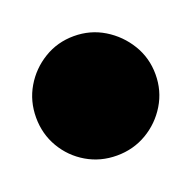

<svg xmlns="http://www.w3.org/2000/svg" viewBox="-119 -410 340 340"><g transform="rotate(-20 50.5 -240.5)"><path d="M-62 -240Q-62 -209 -47 -183.5Q-32 -158 -6.5 -143Q19 -128 50 -128Q81 -128 106.5 -143Q132 -158 147.5 -183.5Q163 -209 163 -240Q163 -271 147.5 -296.5Q132 -322 106.5 -337.5Q81 -353 50 -353Q19 -353 -6.5 -337.5Q-32 -322 -47 -296.5Q-62 -271 -62 -240Z"/></g></svg>

Font: Linefont Black
Style: Regular
Weight: 900
Monospace: yes
Version: Version 3.002;gftools[0.9.33]